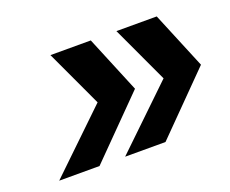

<svg xmlns="http://www.w3.org/2000/svg" viewBox="-75 -619 752 629"><g transform="rotate(-20 301.0 -304.0)"><path d="M148.9 -502.4H289.6L371.6 -304.2L175.8 -106H35.2L241.2 -304.2ZM378.9 -502.4H519.5L601.6 -304.2L405.8 -106H265.1L471.2 -304.2Z"/></g></svg>

Font: Cantarell
Style: Bold Italic
Weight: 700
Italic angle: -16°
Designer: Dave Crossland
Version: Version 1.004